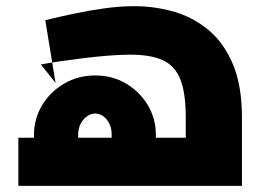

<svg xmlns="http://www.w3.org/2000/svg" viewBox="-20 -608 876 628"><path d="M40 0V-157.6H720.3L587.6 -51.1V-223.5Q587.6 -302.8 570.2 -347.6Q552.7 -392.5 513.1 -410.8Q473.6 -429.2 405.6 -429.2Q372.1 -429.2 332.2 -425.9Q292.4 -422.6 251.8 -417.6Q211.2 -412.6 175.5 -407.4Q139.7 -402.1 113.7 -397.1L161.7 -336.8L128.1 -542Q174 -553.3 223.1 -563.5Q272.2 -573.8 322.4 -580.8Q372.7 -587.8 419.2 -587.8Q485.3 -587.8 547.9 -570Q610.5 -552.3 661.1 -510.6Q711.7 -469 741.5 -398.7Q771.4 -328.3 771.4 -223.5V0ZM91.2 -157.6V-167.6Q91.2 -218.9 117.4 -263.1Q143.6 -307.3 189.3 -334.2Q234.9 -361.2 291.4 -361.2Q348.5 -361.2 393.1 -334.2Q437.7 -307.3 463.7 -263.6Q489.7 -219.9 489.7 -168.6V-157.6H345.2V-168.6Q345.2 -188.6 337.7 -203.6Q330.2 -218.7 318 -227.7Q305.9 -236.7 291.4 -236.7Q277.4 -236.7 264.6 -227.5Q251.7 -218.3 243.7 -202.9Q235.7 -187.6 235.7 -167.6V-157.6Z"/></svg>

Font: TitilliumWeb ExtraLight
Style: Regular
Weight: 400
Designer: Mohamed Gaber, Accademia di Belle Arti di Urbino and others
Foundry: Kief Type Foundry, Accademia di Belle Arti di Urbino and others
Version: Version 3.000; ttfautohint (v1.8.2)